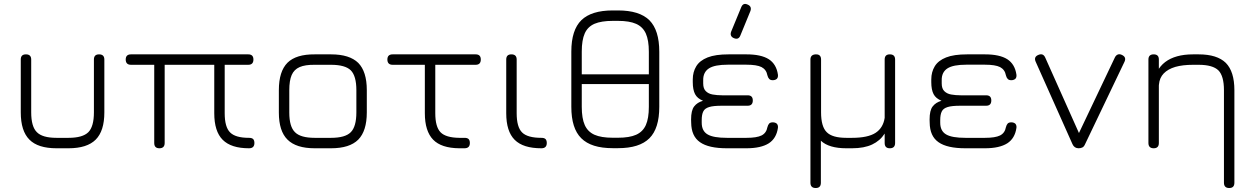

<svg xmlns="http://www.w3.org/2000/svg" viewBox="-20 -746 6315 966"><path d="M84.5 -180.5C84.5 -180.5 84.5 -180.5 84.5 -180.5C84.5 -180.5 84.5 -446.5 84.5 -446.5C84.5 -464 93 -472.5 110.5 -472.5C110.5 -472.5 110.5 -472.5 110.5 -472.5C128 -472.5 137 -464 137 -446.5C137 -446.5 137 -446.5 137 -446.5C137 -446.5 137 -180.5 137 -180.5C137 -133 146.5 -99.5 165.5 -81C184 -62 217 -52.5 264.5 -52.5C264.5 -52.5 264.5 -52.5 264.5 -52.5C264.5 -52.5 324.5 -52.5 324.5 -52.5C372 -52.5 405.5 -62 424.5 -81C443 -99.5 452.5 -133 452.5 -180.5C452.5 -180.5 452.5 -180.5 452.5 -180.5C452.5 -180.5 452.5 -446.5 452.5 -446.5C452.5 -464 461 -472.5 478.5 -472.5C478.5 -472.5 478.5 -472.5 478.5 -472.5C496 -472.5 505 -464 505 -446.5C505 -446.5 505 -446.5 505 -446.5C505 -446.5 505 -180.5 505 -180.5C505 -118 490.5 -72.5 461.5 -43.5C432.5 -14.5 387 0 324.5 0C324.5 0 324.5 0 324.5 0C324.5 0 264.5 0 264.5 0C202 0 156.5 -14.5 128 -43.5C99 -72.5 84.5 -118 84.5 -180.5Z M612.5 -446.5C612.5 -446.5 612.5 -446.5 612.5 -446.5C612.5 -464 621.5 -472.5 639 -472.5C639 -472.5 639 -472.5 639 -472.5C639 -472.5 1229 -472.5 1229 -472.5C1246.5 -472.5 1255 -464 1255 -446.5C1255 -446.5 1255 -446.5 1255 -446.5C1255 -429 1246.5 -420 1229 -420C1229 -420 1229 -420 1229 -420C1229 -420 1110.5 -420 1110.5 -420C1110.5 -420 1110.5 -176.5 1110.5 -176.5C1110.5 -130 1119.5 -97.5 1138 -79.5C1156 -61.5 1187.5 -52.5 1233 -52.5C1233 -52.5 1233 -52.5 1233 -52.5C1242.5 -52.5 1249.5 -50.5 1254 -46C1258 -41.5 1260 -35 1260 -26.5C1260 -26.5 1260 -26.5 1260 -26.5C1260 -9 1251 0 1233 0C1233 0 1233 0 1233 0C1173 0 1129 -14 1100.5 -42.5C1072 -71 1058 -115.5 1058 -176.5C1058 -176.5 1058 -176.5 1058 -176.5C1058 -176.5 1058 -420 1058 -420C1058 -420 808.5 -420 808.5 -420C808.5 -420 808.5 -26.5 808.5 -26.5C808.5 -9 799.5 0 782 0C782 0 782 0 782 0C764.5 0 756 -9 756 -26.5C756 -26.5 756 -26.5 756 -26.5C756 -26.5 756 -420 756 -420C756 -420 639 -420 639 -420C621.5 -420 612.5 -429 612.5 -446.5Z M1645.5 0C1645.5 0 1563.5 0 1563.5 0C1501 0 1455.5 -14.5 1426.5 -43.5C1397.5 -72 1383 -117.5 1383 -179.5C1383 -179.5 1383 -179.5 1383 -179.5C1383 -179.5 1383 -292.5 1383 -292.5C1383 -355.5 1397.5 -401.5 1426.5 -430.5C1455.5 -459 1501 -473 1563.5 -472.5C1563.5 -472.5 1563.5 -472.5 1563.5 -472.5C1563.5 -472.5 1645.5 -472.5 1645.5 -472.5C1708 -472.5 1753.5 -458 1782.5 -429.5C1811 -400.5 1825.5 -355 1825.5 -292.5C1825.5 -292.5 1825.5 -292.5 1825.5 -292.5C1825.5 -292.5 1825.5 -180.5 1825.5 -180.5C1825.5 -118 1811 -72.5 1782.5 -43.5C1753.5 -14.5 1708 0 1645.5 0C1645.5 0 1645.5 0 1645.5 0ZM1435.5 -292.5C1435.5 -292.5 1435.5 -179.5 1435.5 -179.5C1435.5 -132.5 1445 -99.5 1464 -81C1482.5 -62 1516 -52.5 1563.5 -52.5C1563.5 -52.5 1563.5 -52.5 1563.5 -52.5C1563.5 -52.5 1645.5 -52.5 1645.5 -52.5C1693 -52.5 1726.5 -62 1745 -81C1763.5 -99.5 1773 -133 1773 -180.5C1773 -180.5 1773 -180.5 1773 -180.5C1773 -180.5 1773 -292.5 1773 -292.5C1773 -340 1763.5 -373.5 1745 -392C1726.5 -410.5 1693 -420 1645.5 -420C1645.5 -420 1645.5 -420 1645.5 -420C1645.5 -420 1563.5 -420 1563.5 -420C1531.5 -420.5 1506 -416.5 1487.5 -408.5C1469 -400.5 1455.5 -387 1447.5 -368.5C1439.5 -350 1435.5 -324.5 1435.5 -292.5C1435.5 -292.5 1435.5 -292.5 1435.5 -292.5Z M2317 0C2317 0 2317 0 2317 0C2311.5 0 2307.5 0 2304 0C2300.5 0 2296 0 2290.5 0C2290.5 0 2290.5 0 2290.5 0C2230.5 -0.5 2186.5 -15 2159 -43.5C2131.5 -72 2117.5 -116 2117.5 -176.5C2117.5 -176.5 2117.5 -176.5 2117.5 -176.5C2117.5 -176.5 2117.5 -446.5 2117.5 -446.5C2117.5 -446.5 2170 -446.5 2170 -446.5C2170 -446.5 2170 -176.5 2170 -176.5C2170 -130.5 2179 -98.5 2196.5 -80.5C2214 -62.5 2245.5 -53 2291 -52.5C2291 -52.5 2291 -52.5 2291 -52.5C2295 -52.5 2299 -52.5 2303 -52.5C2307 -52.5 2311.5 -52.5 2317 -52.5C2317 -52.5 2317 -52.5 2317 -52.5C2326.5 -52.5 2333.5 -50.5 2338 -46C2342 -41.5 2344 -35 2344 -26.5C2344 -26.5 2344 -26.5 2344 -26.5C2344 -9 2335 0 2317 0ZM2373 -420C2373 -420 1955.5 -420 1955.5 -420C1938 -420 1929 -429 1929 -446.5C1929 -446.5 1929 -446.5 1929 -446.5C1929 -464 1938 -472.5 1955.5 -472.5C1955.5 -472.5 1955.5 -472.5 1955.5 -472.5C1955.5 -472.5 2373 -472.5 2373 -472.5C2390.5 -472.5 2399 -464 2399 -446.5C2399 -446.5 2399 -446.5 2399 -446.5C2399 -429 2390.5 -420 2373 -420C2373 -420 2373 -420 2373 -420Z M2704 0C2704 0 2704 0 2704 0C2642.5 0 2598 -14 2569.5 -42.5C2541 -71 2527 -115.5 2527 -176.5C2527 -176.5 2527 -176.5 2527 -176.5C2527 -176.5 2527 -446.5 2527 -446.5C2527 -464 2535.5 -472.5 2553 -472.5C2553 -472.5 2553 -472.5 2553 -472.5C2570.5 -472.5 2579.5 -464 2579.5 -446.5C2579.5 -446.5 2579.5 -446.5 2579.5 -446.5C2579.5 -446.5 2579.5 -176.5 2579.5 -176.5C2579.5 -130 2588.5 -97.5 2607 -79.5C2625 -61.5 2657.5 -52.5 2704 -52.5C2704 -52.5 2704 -52.5 2704 -52.5C2713.5 -52.5 2720.5 -50.5 2725 -46C2729 -41.5 2731 -35 2731 -26.5C2731 -26.5 2731 -26.5 2731 -26.5C2731 -9 2722 0 2704 0Z M3089 -0.5C3089 -0.5 3063 -0.5 3063 -0.5C2990.5 -0.5 2938 -17 2904.5 -50.5C2871 -83.5 2854.5 -136 2854.5 -208.5C2854.5 -208.5 2854.5 -208.5 2854.5 -208.5C2854.5 -208.5 2854.5 -486.5 2854.5 -486.5C2854.5 -559 2871.5 -611.5 2905 -644.5C2938.5 -677 2991 -693.5 3063 -693.5C3063 -693.5 3063 -693.5 3063 -693.5C3063 -693.5 3089 -693.5 3089 -693.5C3161.5 -693.5 3214 -677 3247.5 -644C3280.5 -610.5 3297 -558 3297 -485.5C3297 -485.5 3297 -485.5 3297 -485.5C3297 -485.5 3297 -208.5 3297 -208.5C3297 -136 3280.5 -83.5 3247.5 -50.5C3214 -17 3161.5 -0.5 3089 -0.5C3089 -0.5 3089 -0.5 3089 -0.5ZM3063 -53C3063 -53 3063 -53 3063 -53C3063 -53 3089 -53 3089 -53C3127.5 -53 3158 -58 3180.5 -68C3203 -78 3219.5 -94.5 3229.5 -117C3239.5 -139.5 3244.5 -170 3244.5 -208.5C3244.5 -208.5 3244.5 -208.5 3244.5 -208.5C3244.5 -208.5 3244.5 -485.5 3244.5 -485.5C3244.5 -524 3239.5 -554.5 3229.5 -577C3219.5 -599.5 3203 -616 3180.5 -626C3158 -636 3127.5 -641 3089 -641C3089 -641 3089 -641 3089 -641C3089 -641 3063 -641 3063 -641C3024.5 -641 2994 -636 2971.5 -626.5C2948.5 -616.5 2932 -600.5 2922 -578C2912 -555.5 2907 -525 2907 -486.5C2907 -486.5 2907 -486.5 2907 -486.5C2907 -486.5 2907 -208.5 2907 -208.5C2907 -170 2912 -139.5 2922 -117C2932 -94.5 2948.5 -78 2971 -68C2993.5 -58 3024.5 -53 3063 -53ZM3267 -323C3267 -323 2893.5 -323 2893.5 -323C2893.5 -323 2893.5 -372 2893.5 -372C2893.5 -372 3267 -372 3267 -372C3267 -372 3267 -323 3267 -323Z M3672.5 -554C3672.5 -554 3672.5 -554 3672.5 -554C3658 -560 3653 -571 3658.5 -586.5C3658.5 -586.5 3658.5 -586.5 3658.5 -586.5C3658.5 -586.5 3709 -709 3709 -709C3715.5 -725.5 3726 -730 3741.5 -723C3741.5 -723 3741.5 -723 3741.5 -723C3756 -717 3761 -706 3755.5 -690.5C3755.5 -690.5 3755.5 -690.5 3755.5 -690.5C3755.5 -690.5 3705 -567.5 3705 -567.5C3699 -552 3688 -547.5 3672.5 -554ZM3735.5 0C3735.5 0 3637.5 0 3637.5 0C3576 0 3531 -10 3502 -30.5C3472.5 -51 3458 -83.5 3457.5 -129C3457.5 -129 3457.5 -129 3457.5 -129C3457.5 -129 3457 -144.5 3457 -144.5C3457 -175 3462 -197 3472.5 -210.5C3483 -224 3497.5 -233.5 3517 -239C3517 -239 3517 -239 3517 -239C3497.5 -247 3484.5 -258 3477 -272.5C3469.5 -287 3465.5 -307 3465.5 -332.5C3465.5 -332.5 3465.5 -332.5 3465.5 -332.5C3465.5 -332.5 3465.5 -346.5 3465.5 -346.5C3465.5 -371.5 3471.5 -393.5 3483 -412.5C3494.5 -431.5 3513.5 -446.5 3540 -457C3566.5 -467.5 3601.5 -472.5 3646 -472.5C3646 -472.5 3646 -472.5 3646 -472.5C3646 -472.5 3735.5 -472.5 3735.5 -472.5C3784.5 -472.5 3822 -464.5 3848 -448C3873.5 -431.5 3889 -405.5 3894 -370C3894 -370 3894 -370 3894 -370C3895 -361 3893 -354 3888.5 -349.5C3883.5 -345 3876.5 -342.5 3868 -342.5C3868 -342.5 3868 -342.5 3868 -342.5C3860 -342.5 3854 -344.5 3850 -349C3846 -353 3843 -359 3841 -367C3841 -367 3841 -367 3841 -367C3837.5 -386.5 3827.5 -400 3811.5 -408.5C3795.5 -416.5 3770 -420.5 3735.5 -420.5C3735.5 -420.5 3735.5 -420.5 3735.5 -420.5C3735.5 -420.5 3641.5 -420.5 3641.5 -420.5C3598 -420.5 3566.5 -414.5 3547 -402C3527.5 -389.5 3517.5 -369.5 3518 -342.5C3518 -342.5 3518 -342.5 3518 -342.5C3518 -342.5 3518 -326 3518 -326C3518 -308.5 3522.5 -296 3531 -287.5C3539.5 -279 3551 -273 3565.5 -270.5C3580 -268 3596 -266.5 3613.5 -266.5C3613.5 -266.5 3613.5 -266.5 3613.5 -266.5C3613.5 -266.5 3741.5 -266.5 3741.5 -266.5C3759 -266.5 3767.5 -258 3767.5 -240.5C3767.5 -240.5 3767.5 -240.5 3767.5 -240.5C3767.5 -223 3759 -214 3741.5 -214C3741.5 -214 3741.5 -214 3741.5 -214C3741.5 -214 3611.5 -214 3611.5 -214C3583.5 -214 3562.5 -212 3548 -207.5C3533.5 -203 3523.5 -196 3518.5 -185.5C3513 -175 3510.5 -160 3510.5 -141C3510.5 -141 3510.5 -141 3510.5 -141C3510.5 -141 3510.5 -129 3510.5 -129C3510.5 -100.5 3520.5 -81 3540.5 -69.5C3560 -58 3592.5 -52.5 3637.5 -52.5C3637.5 -52.5 3637.5 -52.5 3637.5 -52.5C3637.5 -52.5 3735.5 -52.5 3735.5 -52.5C3770 -52.5 3795.5 -56.5 3811.5 -64.5C3827.5 -72.5 3837.5 -86.5 3841 -106C3841 -106 3841 -106 3841 -106C3843 -114 3846 -120 3850 -124.5C3854 -128.5 3860 -130.5 3868 -130.5C3868 -130.5 3868 -130.5 3868 -130.5C3876.5 -130.5 3883.5 -128 3888.5 -123.5C3893 -118.5 3895 -111.5 3894 -103C3894 -103 3894 -103 3894 -103C3889 -67.5 3873.5 -41.5 3848 -25C3822 -8.5 3784.5 0 3735.5 0C3735.5 0 3735.5 0 3735.5 0Z M4057.5 173.5C4057.5 173.5 4057.5 173.5 4057.5 173.5C4057.5 173.5 4057.5 -446.5 4057.5 -446.5C4057.5 -463 4066.5 -472 4084.5 -472.5C4084.5 -472.5 4084.5 -472.5 4084.5 -472.5C4102 -473 4111 -464.5 4111 -446.5C4111 -446.5 4111 -446.5 4111 -446.5C4111 -446.5 4111 -180.5 4111 -180.5C4111 -133 4120.5 -99.5 4139.5 -81C4158 -62 4191 -52.5 4238.5 -52.5C4238.5 -52.5 4238.5 -52.5 4238.5 -52.5C4238.5 -52.5 4266.5 -52.5 4266.5 -52.5C4320 -52.5 4359.5 -61 4385 -77.5C4410.5 -94 4426 -119.5 4431 -153C4431 -153 4431 -153 4431 -153C4431 -153 4431 -446.5 4431 -446.5C4431 -464 4439.5 -472.5 4457 -472.5C4457 -472.5 4457 -472.5 4457 -472.5C4474.5 -472.5 4483.5 -464 4483.5 -446.5C4483.5 -446.5 4483.5 -446.5 4483.5 -446.5C4483.5 -446.5 4483.5 -26.5 4483.5 -26.5C4483.5 -9 4474.5 0 4457 0C4457 0 4457 0 4457 0C4439.5 0 4431 -9 4431 -26.5C4431 -26.5 4431 -26.5 4431 -26.5C4431 -26.5 4431 -74 4431 -74C4415.5 -49.5 4394.5 -31.5 4368 -19C4341.5 -6.5 4308 0 4266.5 0C4266.5 0 4266.5 0 4266.5 0C4266.5 0 4238.5 0 4238.5 0C4180 0 4137 -12.5 4110 -38C4110 -38 4110 -38 4110 -38C4110 -38 4110 173.5 4110 173.5C4110 191 4101.5 200 4084 200C4084 200 4084 200 4084 200C4066.5 200 4057.5 191 4057.5 173.5Z M4935.5 0C4935.5 0 4837.5 0 4837.5 0C4776 0 4731 -10 4702 -30.5C4672.5 -51 4658 -83.5 4657.5 -129C4657.5 -129 4657.5 -129 4657.5 -129C4657.5 -129 4657 -144.5 4657 -144.5C4657 -175 4662 -197 4672.5 -210.5C4683 -224 4697.5 -233.5 4717 -239C4717 -239 4717 -239 4717 -239C4697.5 -247 4684.5 -258 4677 -272.5C4669.5 -287 4665.5 -307 4665.5 -332.5C4665.5 -332.5 4665.5 -332.5 4665.5 -332.5C4665.5 -332.5 4665.5 -346.5 4665.5 -346.5C4665.5 -371.5 4671.5 -393.5 4683 -412.5C4694.5 -431.5 4713.5 -446.5 4740 -457C4766.5 -467.5 4801.5 -472.5 4846 -472.5C4846 -472.5 4846 -472.5 4846 -472.5C4846 -472.5 4935.5 -472.5 4935.5 -472.5C4984.5 -472.5 5022 -464.5 5048 -448C5073.5 -431.5 5089 -405.5 5094 -370C5094 -370 5094 -370 5094 -370C5095 -361 5093 -354 5088.5 -349.5C5083.5 -345 5076.5 -342.5 5068 -342.5C5068 -342.5 5068 -342.5 5068 -342.5C5060 -342.5 5054 -344.5 5050 -349C5046 -353 5043 -359 5041 -367C5041 -367 5041 -367 5041 -367C5037.5 -386.5 5027.5 -400 5011.5 -408.5C4995.5 -416.5 4970 -420.5 4935.5 -420.5C4935.5 -420.5 4935.5 -420.5 4935.5 -420.5C4935.5 -420.5 4841.5 -420.5 4841.5 -420.5C4798 -420.5 4766.5 -414.5 4747 -402C4727.5 -389.5 4717.5 -369.5 4718 -342.5C4718 -342.5 4718 -342.5 4718 -342.5C4718 -342.5 4718 -326 4718 -326C4718 -308.5 4722.5 -296 4731 -287.5C4739.5 -279 4751 -273 4765.5 -270.5C4780 -268 4796 -266.5 4813.5 -266.5C4813.5 -266.5 4813.5 -266.5 4813.5 -266.5C4813.5 -266.5 4941.5 -266.5 4941.5 -266.5C4959 -266.5 4967.5 -258 4967.5 -240.5C4967.5 -240.5 4967.5 -240.5 4967.5 -240.5C4967.5 -223 4959 -214 4941.5 -214C4941.5 -214 4941.5 -214 4941.5 -214C4941.5 -214 4811.5 -214 4811.5 -214C4783.5 -214 4762.5 -212 4748 -207.5C4733.5 -203 4723.5 -196 4718.5 -185.5C4713 -175 4710.5 -160 4710.5 -141C4710.5 -141 4710.5 -141 4710.5 -141C4710.5 -141 4710.5 -129 4710.5 -129C4710.5 -100.5 4720.5 -81 4740.5 -69.5C4760 -58 4792.5 -52.5 4837.5 -52.5C4837.5 -52.5 4837.5 -52.5 4837.5 -52.5C4837.5 -52.5 4935.5 -52.5 4935.5 -52.5C4970 -52.5 4995.5 -56.5 5011.5 -64.5C5027.5 -72.5 5037.5 -86.5 5041 -106C5041 -106 5041 -106 5041 -106C5043 -114 5046 -120 5050 -124.5C5054 -128.5 5060 -130.5 5068 -130.5C5068 -130.5 5068 -130.5 5068 -130.5C5076.5 -130.5 5083.5 -128 5088.5 -123.5C5093 -118.5 5095 -111.5 5094 -103C5094 -103 5094 -103 5094 -103C5089 -67.5 5073.5 -41.5 5048 -25C5022 -8.5 4984.5 0 4935.5 0C4935.5 0 4935.5 0 4935.5 0Z M5637.5 -435C5637.5 -435 5439 -20 5439 -20C5435.5 -12 5431 -6.5 5425.5 -4C5420 -1.5 5414 0 5407 0C5407 0 5407 0 5407 0C5392.5 0 5382 -7 5376 -20.5C5376 -20.5 5376 -20.5 5376 -20.5C5376 -20.5 5190.5 -436 5190.5 -436C5183.5 -452.5 5188.5 -463.5 5205 -470C5205 -470 5205 -470 5205 -470C5220.5 -476.5 5232 -472 5239 -456C5239 -456 5239 -456 5239 -456C5239 -456 5424 -42 5424 -42C5424 -42 5392 -42 5392 -42C5392 -42 5589 -456.5 5589 -456.5C5592.5 -464 5597.5 -469 5603.5 -471.5C5609.5 -474 5616.5 -473.5 5624 -470C5624 -470 5624 -470 5624 -470C5640.5 -462.5 5645 -451 5637.5 -435C5637.5 -435 5637.5 -435 5637.5 -435Z M6190.5 -292.5C6190.5 -292.5 6190.5 173.5 6190.5 173.5C6190.5 191 6182 200 6164.5 200C6164.5 200 6164.5 200 6164.5 200C6147 200 6138 191 6138 173.5C6138 173.5 6138 173.5 6138 173.5C6138 173.5 6138 -292.5 6138 -292.5C6138 -340 6128.5 -373.5 6110 -392C6091 -410.5 6058 -420 6010.5 -420C6010.5 -420 6010.5 -420 6010.5 -420C6010.5 -420 5982.5 -420 5982.5 -420C5948 -420 5918 -416.5 5893.5 -409.5C5868.5 -402 5849 -391 5835 -376.5C5821 -362 5813 -343.5 5811 -321C5811 -321 5811 -321 5811 -321C5810.5 -304.5 5802.5 -296.5 5786 -296.5C5786 -296.5 5786 -296.5 5786 -296.5C5784 -296.5 5783 -304.5 5783.5 -320.5C5783.5 -320.5 5783.5 -320.5 5783.5 -320.5C5789 -370 5808.5 -408 5842.5 -434C5876.5 -459.5 5923 -472.5 5982.5 -472.5C5982.5 -472.5 5982.5 -472.5 5982.5 -472.5C5982.5 -472.5 6010.5 -472.5 6010.5 -472.5C6073 -472.5 6118.5 -458 6147.5 -429.5C6176 -400.5 6190.5 -355 6190.5 -292.5C6190.5 -292.5 6190.5 -292.5 6190.5 -292.5ZM5810.5 -446.5C5810.5 -446.5 5810.5 -26.5 5810.5 -26.5C5810.5 -9 5802 0 5784.5 0C5784.5 0 5784.5 0 5784.5 0C5767 0 5758 -9 5758 -26.5C5758 -26.5 5758 -26.5 5758 -26.5C5758 -26.5 5758 -446.5 5758 -446.5C5758 -464 5767 -472.5 5784.5 -472.5C5784.5 -472.5 5784.5 -472.5 5784.5 -472.5C5802 -472.5 5810.5 -464 5810.5 -446.5C5810.5 -446.5 5810.5 -446.5 5810.5 -446.5Z"/></svg>

Font: Jura-Fortis-Regular
Style: Regular
Weight: 500
Designer: Daniel Johnson, Alexei Vanyashin, Mirko Velimirovic
Foundry: Daniel Johnson
Version: ""